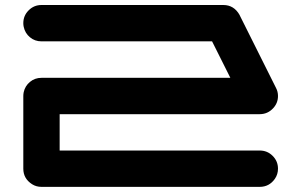

<svg xmlns="http://www.w3.org/2000/svg" viewBox="-20 -728 1174 748"><path d="M991.7 -141.6Q1021.5 -141.6 1042.2 -120.8Q1063 -100.1 1063 -70.8Q1063 -48.8 1050.8 -31.2Q1028.8 0 991.7 0H141.6Q121.1 0 105 -10.3Q70.8 -32.2 70.8 -70.8V-354Q70.8 -361.3 72.3 -368.7Q77.6 -393.1 96.7 -408.9Q115.7 -424.8 141.6 -424.8H877.4L806.2 -566.9H141.6Q115.7 -566.9 96.7 -582.8Q77.6 -598.6 72.3 -623.5Q70.8 -630.4 70.8 -637.7Q70.8 -667 91.6 -687.7Q112.3 -708.5 141.6 -708.5H850.1Q891.6 -708.5 913.6 -669.4V-668.9H914.1V-668L1055.2 -385.7Q1063 -371.1 1063 -354Q1063 -326.7 1044.4 -306.6Q1022.9 -283.2 991.7 -283.2H212.4V-141.6Z"/></svg>

Font: Robtronika
Style: Regular
Weight: 400
Designer: GGBot
Version: 1.00